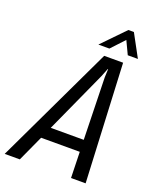

<svg xmlns="http://www.w3.org/2000/svg" viewBox="-206 -959 850 1050"><g transform="rotate(20 219.0 -434.0)"><path d="M334 -151H109L40 0H-48L280 -690H390L423 0H338ZM332 -220 323 -581 325 -629H323L304 -581L140 -220ZM356 -868H388L459 -737H400L364 -813L293 -737H229Z"/></g></svg>

Font: Decalotype
Style: Italic
Weight: 400
Italic angle: -12°
Designer: Alfredo Marco Pradil
Foundry: Alfredo Marco Pradil
Version: Version 1.0